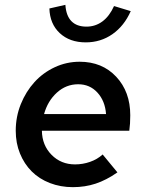

<svg xmlns="http://www.w3.org/2000/svg" viewBox="-20 -763 602 793"><path d="M465 -51Q419 -19 375 -4.5Q331 10 281 10Q230 10 186 -7Q142 -24 111 -55Q80 -86 62.5 -129Q45 -172 45 -223Q45 -281 66 -333Q87 -385 122.5 -424Q158 -463 206.5 -485.5Q255 -508 309 -508Q402 -508 460 -446Q518 -384 518 -287Q518 -268 517 -253Q516 -238 514 -223H153Q154 -163 193 -123.5Q232 -84 290 -84Q322 -84 352 -94.5Q382 -105 404 -125ZM303 -415Q253 -415 215 -380.5Q177 -346 162 -292H418Q414 -346 382.5 -380.5Q351 -415 303 -415ZM337 -653Q374 -653 403 -674.5Q432 -696 451 -738L520 -717Q493 -656 444.5 -622Q396 -588 334 -588Q268 -588 227 -626Q186 -664 184 -728L250 -743Q253 -698 275 -675.5Q297 -653 337 -653Z"/></svg>

Font: Red Hat Text Medium
Style: Italic
Weight: 500
Italic angle: -12°
Designer: Pentagram / MCKL
Foundry: Pentagram / MCKL
Version: Version 1.003; Red Hat Text Medium Italic